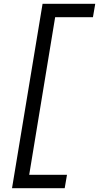

<svg xmlns="http://www.w3.org/2000/svg" viewBox="-20 -843 540 1006"><path d="M43 143 203 -823H479L467 -753H269L133 73H331L319 143Z"/></svg>

Font: Iosevka Term Curly
Style: Italic
Weight: 400
Italic angle: -9°
Designer: Belleve Invis
Foundry: Belleve Invis
Version: Version 32.3.0